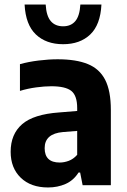

<svg xmlns="http://www.w3.org/2000/svg" viewBox="-20 -817 560 847"><path d="M192 10Q116 10 71.5 -33Q27 -76 27 -147.5Q27 -225 77.5 -269Q128 -313 241.5 -321L320.5 -327.5V-340.5Q320.5 -395 294.8 -415.8Q269 -436.5 206.5 -436.5Q176.5 -436.5 139.5 -431.5Q102.5 -426.5 68 -416V-534Q105.5 -544.5 150.2 -550Q195 -555.5 234.5 -555.5Q315.5 -555.5 367.2 -534.5Q419 -513.5 444 -464.8Q469 -416 469 -332V0H344.5L333.5 -56H326.5Q304.5 -21 269.2 -5.5Q234 10 192 10ZM177 -163.5Q177 -100 243.5 -100Q263 -100 283.2 -107.5Q303.5 -115 320.5 -134V-239.5L258 -234.5Q177 -227.5 177 -163.5ZM258.5 -622Q183.5 -622 138.2 -665Q93 -708 88.5 -797H181.5Q184.5 -746.5 204 -723.8Q223.5 -701 258.5 -701Q293 -701 312.2 -723.8Q331.5 -746.5 334.5 -797H427.5Q423 -707.5 378 -664.8Q333 -622 258.5 -622Z"/></svg>

Font: Encode Sans SemiCondensed SemiCondensed
Style: Bold
Weight: 700
Width: 4
Designer: Multiple Designers
Foundry: Impallari Type
Version: Version 3.000; ttfautohint (v1.8.3) -l 8 -r 50 -G 200 -x 14 